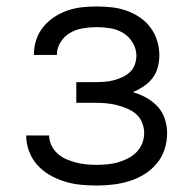

<svg xmlns="http://www.w3.org/2000/svg" viewBox="-20 -562 590 594"><path d="M279 12Q254 12 229 9.5Q204 7 180 -0.5Q156 -8 134 -20.5Q112 -33 95.5 -51.5Q79 -70 70 -94Q61 -118 61 -143H132Q132 -127 139 -112.5Q146 -98 158 -87Q170 -76 185 -69.5Q200 -63 215.5 -59Q231 -55 247 -53.5Q263 -52 279 -52Q295 -52 311.5 -53.5Q328 -55 344 -59.5Q360 -64 375 -71.5Q390 -79 402 -91Q414 -103 420 -118.5Q426 -134 426 -151Q426 -167 419.5 -183Q413 -199 400.5 -209.5Q388 -220 372.5 -226.5Q357 -233 341 -237Q325 -241 308.5 -242.5Q292 -244 275 -244H216V-308H275Q289 -308 303 -309Q317 -310 331 -313.5Q345 -317 358 -323Q371 -329 381.5 -338.5Q392 -348 397 -362Q402 -376 402 -390Q402 -411 390.5 -430Q379 -449 361 -460Q343 -471 321.5 -474.5Q300 -478 279 -478Q258 -478 237 -474.5Q216 -471 198 -461Q180 -451 168 -432.5Q156 -414 156 -394V-392H85V-395Q85 -418 92.5 -440Q100 -462 114.5 -479.5Q129 -497 148 -509.5Q167 -522 189 -529.5Q211 -537 233.5 -539.5Q256 -542 279 -542Q302 -542 325 -539.5Q348 -537 370 -529.5Q392 -522 411.5 -509Q431 -496 445 -477.5Q459 -459 466 -436.5Q473 -414 473 -391Q473 -372 468 -353.5Q463 -335 451.5 -320Q440 -305 424 -294.5Q408 -284 391 -277Q412 -271 432 -260Q452 -249 467.5 -232.5Q483 -216 490 -194Q497 -172 497 -150Q497 -124 489 -99.5Q481 -75 464.5 -55.5Q448 -36 426 -22.5Q404 -9 379.5 -1.5Q355 6 329.5 9Q304 12 279 12Z"/></svg>

Font: Lode
Style: Regular
Weight: 400
Monospace: yes
Designer: Belleve Invis
Foundry: Belleve Invis
Version: Version 29.2.0; ttfautohint (v1.8.3)